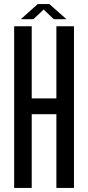

<svg xmlns="http://www.w3.org/2000/svg" viewBox="-20 -930 436 950"><path d="M50 0V-800H137V-443H259V-800H346V0H259V-365H137V0ZM83 -835 167 -910H224L309 -835H246L196 -883L145 -835Z"/></svg>

Font: Big Shoulders Display SemiBold
Style: Regular
Weight: 600
Designer: Patric King
Foundry: XO Type Co
Version: Version 1.000; ttfautohint (v1.8.2)